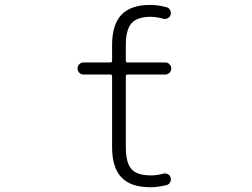

<svg xmlns="http://www.w3.org/2000/svg" viewBox="-20 -784 1040 792"><path d="M662.1 -526.4Q671.9 -526.4 679.2 -519Q686.5 -511.7 686.5 -501.5Q686.5 -491.2 679.2 -483.9Q671.9 -476.6 662.1 -476.6H505.9Q499 -476.6 499 -468.8V-176.8Q499 -113.3 522 -86.9Q544.9 -60.5 602.5 -60.5Q627 -60.5 652.3 -67.4Q662.1 -70.3 671.4 -65.9Q680.7 -61.5 683.6 -52.7Q686.5 -42 682.1 -32.7Q677.7 -23.4 667 -20.5Q632.8 -11.7 599.6 -11.7Q519.5 -11.7 481 -52.2Q442.4 -92.8 442.4 -176.8V-468.8Q442.4 -476.6 435.5 -476.6H324.2Q314.5 -476.6 307.1 -483.9Q299.8 -491.2 299.8 -501.5Q299.8 -511.7 307.1 -519Q314.5 -526.4 324.2 -526.4H435.5Q442.4 -526.4 442.4 -533.2V-598.6Q442.4 -682.6 481 -723.1Q519.5 -763.7 599.6 -763.7Q632.8 -763.7 668 -753.9Q677.7 -751 682.1 -741.7Q686.5 -732.4 683.6 -722.7Q680.7 -712.9 671.4 -708.5Q662.1 -704.1 652.3 -707Q627 -713.9 602.5 -714.8Q545.9 -714.8 522.5 -688Q499 -661.1 499 -598.6V-533.2Q499 -526.4 505.9 -526.4Z"/></svg>

Font: Rounded-X Mgen+ 2m light
Style: Regular
Weight: 200
Designer: [Source Han Sans]
Ryoko NISHIZUKA  (kana & ideographs); Paul D. Hunt (Latin, Greek & Cyrillic); Wenlong ZHANG  (bopomofo
Version: Version 1.059.20150602